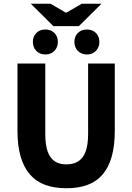

<svg xmlns="http://www.w3.org/2000/svg" viewBox="-20 -990 705 1022"><path d="M334 12Q270 12 221.5 -5.5Q173 -23 140 -60.5Q107 -98 90 -156Q73 -214 73 -294V-652H221V-279Q221 -218 234 -182.5Q247 -147 272 -131Q297 -115 334 -115Q370 -115 396 -131Q422 -147 435.5 -182.5Q449 -218 449 -279V-652H591V-294Q591 -214 574.5 -156Q558 -98 525.5 -60.5Q493 -23 445 -5.5Q397 12 334 12ZM221 -700Q192 -700 173.5 -719Q155 -738 155 -767Q155 -796 173.5 -814.5Q192 -833 221 -833Q251 -833 269.5 -814.5Q288 -796 288 -767Q288 -738 269.5 -719Q251 -700 221 -700ZM443 -700Q413 -700 394.5 -719Q376 -738 376 -767Q376 -796 394.5 -814.5Q413 -833 443 -833Q472 -833 490.5 -814.5Q509 -796 509 -767Q509 -738 490.5 -719Q472 -700 443 -700ZM264 -851 144 -970H249L330 -923H334L415 -970H520L400 -851Z"/></svg>

Font: Source Sans 3
Style: Bold
Weight: 700
Designer: Paul D. Hunt
Foundry: Adobe
Version: Version 3.052;hotconv 1.1.0;makeotfexe 2.6.0